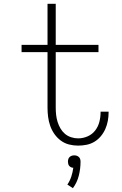

<svg xmlns="http://www.w3.org/2000/svg" viewBox="-20 -755 640 1006"><path d="M389 8Q365 8 341.5 2Q318 -4 298.5 -18.5Q279 -33 265 -53Q251 -73 243 -96Q235 -119 232 -143Q229 -167 229 -191V-482H93V-520H229V-735H272V-520H496V-482H272V-191Q272 -172 274 -153.5Q276 -135 281.5 -117Q287 -99 296.5 -82.5Q306 -66 320 -54Q334 -42 352.5 -36Q371 -30 389 -30Q415 -30 439 -40.5Q463 -51 478.5 -71Q494 -91 500.5 -116Q507 -141 507 -167V-170H549V-166Q549 -144 545 -122Q541 -100 532 -79.5Q523 -59 508.5 -41.5Q494 -24 475 -12.5Q456 -1 434 3.5Q412 8 389 8ZM362 231 333 212Q346 193 353.5 170.5Q361 148 364 124Q358 124 352.5 121.5Q347 119 343 114.5Q339 110 337.5 104Q336 98 336 92Q336 85 338 78.5Q340 72 345 67.5Q350 63 356 61Q362 59 369 59Q376 59 382 61Q388 63 393 67.5Q398 72 400 78.5Q402 85 402 92Q402 129 393 165Q384 201 362 231Z"/></svg>

Font: Iosevka Extralight Extended
Style: Regular
Weight: 200
Width: 7
Monospace: yes
Designer: Belleve Invis
Foundry: Belleve Invis
Version: Version 32.5.0; ttfautohint (v1.8.4)